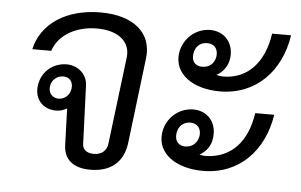

<svg xmlns="http://www.w3.org/2000/svg" viewBox="-47 -695 1216 776"><g transform="rotate(5 560.5 -307.5)"><path d="M344 11C428 11 478 -32 488 -110L530 -457C543 -561 465 -626 332 -626C191 -626 92 -558 69 -454H146C166 -518 236 -560 322 -560C409 -560 460 -518 452 -454L409 -103C406 -72 386 -54 352 -54C325 -54 307 -68 307 -91L298 -326C297 -370 261 -405 213 -405C158 -405 111 -366 104 -309C97 -254 132 -215 187 -215C203 -215 220 -221 230 -228L235 -81C236 -21 276 11 344 11ZM153 -310C157 -337 177 -355 204 -355C229 -355 244 -337 241 -310C238 -284 218 -264 192 -264C166 -264 150 -284 153 -310Z M838 -350C986 -350 1084 -455 1106 -601H1029C1012 -484 947 -411 846 -411C839 -411 828 -413 819 -415C848 -431 865 -457 869 -488C876 -549 837 -594 779 -594C720 -594 669 -549 661 -488C651 -404 730 -350 838 -350ZM621 -161C611 -78 690 -24 798 -24C946 -24 1044 -129 1066 -275H989C972 -158 908 -88 806 -85C799 -85 788 -86 779 -88C808 -105 825 -130 828 -161C836 -223 797 -268 739 -268C680 -268 628 -223 621 -161ZM679 -165C682 -194 703 -214 731 -214C760 -214 776 -194 773 -165C769 -136 748 -116 719 -116C691 -116 675 -136 679 -165ZM719 -491C722 -521 743 -540 771 -540C800 -540 816 -521 813 -491C809 -461 788 -443 759 -443C731 -443 715 -461 719 -491Z"/></g></svg>

Font: TPK Tissa Web
Style: Italic
Weight: 400
Italic angle: -7°
Designer: Jacques Le Bailly, Suppakit Chalermlarp | Katatrad Co.,Ltd.
Foundry: Jacques Le Bailly, Cadson Demak Co.,Ltd.
Version: Version 5.000;Glyphs 3.1.2 (3151)